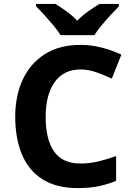

<svg xmlns="http://www.w3.org/2000/svg" viewBox="-20 -954 677 984"><path d="M393 -598Q306 -598 260 -533Q214 -468 214 -355Q214 -241 256.5 -178.5Q299 -116 393 -116Q437 -116 480.5 -126Q524 -136 575 -154V-27Q528 -8 482 1Q436 10 379 10Q269 10 197.5 -35.5Q126 -81 92 -163.5Q58 -246 58 -356Q58 -464 97 -547Q136 -630 210.5 -677Q285 -724 393 -724Q446 -724 499.5 -710.5Q553 -697 602 -674L553 -551Q513 -570 472.5 -584Q432 -598 393 -598ZM290 -774Q276 -797 253.5 -824Q231 -851 207.5 -877Q184 -903 165 -921V-934H264Q290 -918 320 -896.5Q350 -875 376 -848Q402 -875 433 -896.5Q464 -918 490 -934H589V-921Q571 -903 547 -877Q523 -851 500.5 -824Q478 -797 464 -774Z"/></svg>

Font: Noto Sans Tangsa
Style: Regular
Weight: 400
Designer: David Williams
Foundry: Google LLC
Version: Version 1.504